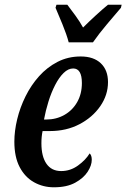

<svg xmlns="http://www.w3.org/2000/svg" viewBox="-20 -786 537 816"><path d="M209 10Q163 10 124.5 -11.5Q86 -33 63.5 -76Q41 -119 41 -184Q41 -229 53 -279Q65 -329 88.5 -376.5Q112 -424 146 -462Q180 -500 224.5 -523Q269 -546 323 -546Q378 -546 408.5 -517Q439 -488 439 -437Q439 -382 406 -334.5Q373 -287 317.5 -258Q262 -229 192 -229H161Q156 -206 156 -177Q156 -121 177.5 -90Q199 -59 240 -59Q279 -59 311.5 -82.5Q344 -106 361 -134Q370 -126 370 -107Q370 -83 352.5 -56Q335 -29 299.5 -9.5Q264 10 209 10ZM176 -278Q219 -278 253.5 -297.5Q288 -317 308 -352Q328 -387 328 -433Q328 -495 291 -495Q270 -495 250.5 -476Q231 -457 214.5 -425Q198 -393 186 -354.5Q174 -316 167 -278ZM272 -606Q263 -640 245.5 -682.5Q228 -725 216 -753L220 -766H266Q280 -748 300 -720.5Q320 -693 333 -669Q357 -693 387.5 -721Q418 -749 439 -766H497L494 -753Q470 -725 435 -683.5Q400 -642 375 -606Z"/></svg>

Font: Noto Serif ExtraCondensed SemiBold
Style: Italic
Weight: 600
Width: 2
Italic angle: -12°
Designer: Monotype Design Team
Foundry: Monotype Imaging Inc.
Version: Version 2.013